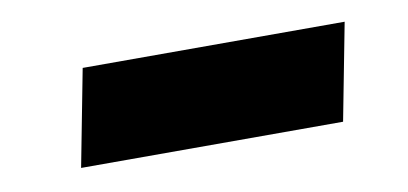

<svg xmlns="http://www.w3.org/2000/svg" viewBox="-31 -458 587 276"><g transform="rotate(-10 262.0 -319.5)"><path d="M97.6 -390H480L452.8 -248.8H70.4Z"/></g></svg>

Font: Kufam
Style: Italic
Weight: 400
Italic angle: -11°
Designer: Artur Schmal
Foundry: Original Type
Version: Version 1.301; ttfautohint (v1.8.3)